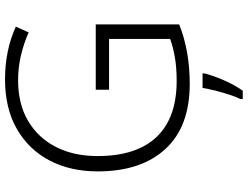

<svg xmlns="http://www.w3.org/2000/svg" viewBox="-131 -727 986 764"><g transform="rotate(-90 362.0 -345.0)"><path d="M387 -457H647V-125Q542 -83 410 -83Q240 -83 151 -180Q62 -277 62 -449Q62 -558 105.5 -641Q149 -724 231 -771Q313 -818 428 -818Q544 -818 638 -775L615 -724Q570 -744 522 -755Q474 -766 425 -766Q330 -766 262.5 -726Q195 -686 159 -615Q123 -544 123 -450Q123 -295 199 -215Q275 -135 422 -135Q474 -135 515 -142Q556 -149 589 -161V-404H387ZM452 -25Q444 8 425.5 51Q407 94 383 128H350V119Q358 103 367 75.5Q376 48 383.5 18.5Q391 -11 394 -32H452Z"/></g></svg>

Font: Noto Sans Kannada UI Light
Style: Regular
Weight: 300
Designer: Jelle Bosma - Monotype Design Team
Foundry: Monotype Imaging Inc.
Version: Version 2.005; ttfautohint (v1.8.4.7-5d5b)